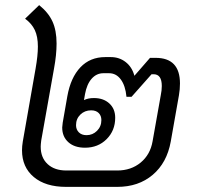

<svg xmlns="http://www.w3.org/2000/svg" viewBox="-20 -730 770 750"><path d="M683 -404Q683 -381 679 -358L647 -177Q632 -94 576.5 -47Q521 0 438 0H238Q158 0 112 -38.5Q66 -77 66 -143Q66 -159 69 -177L119 -462Q128 -513 128 -548Q128 -587 116 -612.5Q104 -638 78 -657L133 -710Q169 -681 185 -646Q201 -611 201 -560Q201 -516 191 -462L141 -181Q139 -165 139 -157Q139 -114 166 -89Q193 -64 239 -64H438Q492 -64 529.5 -95Q567 -126 576 -178L608 -358Q612 -377 612 -394Q612 -440 580 -440H572L494 -352H474Q470 -395 452 -419.5Q434 -444 406 -444H384Q357 -444 338 -422.5Q319 -401 312 -362L308 -339Q324 -347 347 -347Q384 -347 407 -326Q430 -305 430 -270Q430 -220 396.5 -186.5Q363 -153 312 -153Q271 -153 247 -174.5Q223 -196 223 -232Q223 -237 225 -251L243 -354Q256 -427 294 -467Q332 -507 391 -507H413Q446 -507 471 -487.5Q496 -468 505 -434L566 -504H588Q683 -504 683 -404ZM336 -299Q311 -299 294 -282.5Q277 -266 277 -241Q277 -224 288 -213Q299 -202 318 -202Q342 -202 359 -219Q376 -236 376 -261Q376 -278 365.5 -288.5Q355 -299 336 -299Z"/></svg>

Font: Bai Jamjuree
Style: Italic
Weight: 400
Italic angle: -10°
Version: Version 1.000; ttfautohint (v1.6)